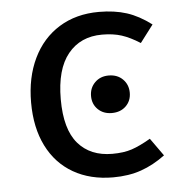

<svg xmlns="http://www.w3.org/2000/svg" viewBox="-45 -582 599 637"><g transform="rotate(-5 255.0 -263.5)"><path d="M481 -482 437 -424Q404 -445 376 -454Q348 -463 311 -463Q239 -463 197.5 -412Q156 -361 156 -261Q156 -161 197 -113.5Q238 -66 311 -66Q349 -66 376 -75Q403 -84 439 -105L481 -46Q442 -17 400.5 -2.5Q359 12 307 12Q231 12 174.5 -20.5Q118 -53 87.5 -114Q57 -175 57 -259Q57 -342 87.5 -405.5Q118 -469 174.5 -504Q231 -539 307 -539Q359 -539 399.5 -526Q440 -513 481 -482ZM386 -263Q386 -236 368 -218.5Q350 -201 321 -201Q293 -201 275 -218.5Q257 -236 257 -263Q257 -290 275 -308Q293 -326 321 -326Q350 -326 368 -308Q386 -290 386 -263Z"/></g></svg>

Font: FiraGOUPP
Style: Medium
Weight: 400
Designer: bBox Type
Foundry: bBox Type GmbH
Version: Version 1.001